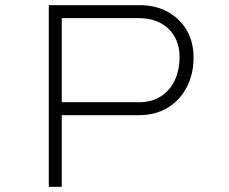

<svg xmlns="http://www.w3.org/2000/svg" viewBox="-20 -720 881 740"><path d="M168 0V-700H520Q580 -700 627 -674Q674 -648 700 -603Q726 -558 726 -498Q726 -433 699 -382.5Q672 -332 625 -304Q578 -276 514 -276H218V0ZM218 -326H516Q564 -326 599 -348Q634 -370 653 -409.5Q672 -449 672 -500Q672 -545 653 -578.5Q634 -612 599 -631Q564 -650 516 -650H218Z"/></svg>

Font: Lexend Peta ExtraLight
Style: Regular
Weight: 250
Version: Version 1.007